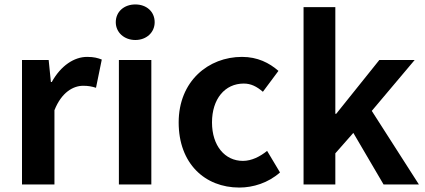

<svg xmlns="http://www.w3.org/2000/svg" viewBox="-20 -830 1912 864"><path d="M79 0H225V-334C257 -415 310 -444 354 -444C377 -444 393 -441 412 -435L438 -562C420 -569 403 -574 372 -574C314 -574 254 -535 213 -461H209L199 -560H79Z M515 0H661V-560H515ZM589 -650C639 -650 676 -684 676 -730C676 -778 639 -810 589 -810C539 -810 501 -778 501 -730C501 -684 539 -650 589 -650Z M1057 14C1119 14 1187 -7 1240 -54L1182 -151C1151 -126 1113 -106 1073 -106C992 -106 934 -174 934 -279C934 -385 992 -454 1077 -454C1109 -454 1135 -441 1163 -417L1233 -511C1192 -547 1139 -574 1069 -574C918 -574 784 -465 784 -279C784 -94 902 14 1057 14Z M1346 -798V0H1489V-140L1570 -232L1706 0H1865L1653 -331L1846 -560H1687L1493 -318H1489V-798Z"/></svg>

Font: Kinto Sans
Style: Bold
Weight: 700
Designer: Authors: Ryoko NISHIZUKA  (kana & ideographs); Paul D. Hunt (Latin, Greek & Cyrillic); Wenlong ZHANG  (bopomofo); Sandol
Foundry: Adobe Systems Incorporated, ookami Inc.
Version: Version 0.001